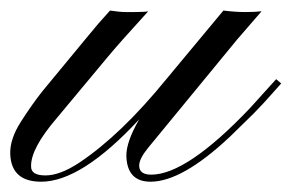

<svg xmlns="http://www.w3.org/2000/svg" viewBox="-100 -352 566 373"><path d="M54.2 -36.1Q135.3 -90.3 223.1 -198.2L334 -331.5Q357.4 -328.6 376.5 -328.6Q395.5 -328.6 408.2 -330.1L360.4 -274.9L187.5 -64.5Q170.4 -43.5 170.4 -30.3Q170.4 -12.7 193.8 -12.7Q262.7 -12.7 385.3 -141.6L436.5 -198.2L446.3 -189.9L427.2 -168.5Q413.1 -152.3 392.6 -131.3L347.2 -86.9Q253.9 1 192.4 1Q147.5 1 145.5 -47.9Q144.5 -75.2 170.4 -120.1Q58.1 1 -20 1Q-78.1 1 -80.1 -52.7Q-81.1 -81.5 -59.6 -115.2Q-38.1 -148.9 -17.6 -174.8L70.3 -281.2Q90.8 -306.6 113.8 -331.5Q132.8 -328.6 144.5 -328.6H161.1Q182.1 -328.6 188 -330.1Q130.9 -267.6 107.9 -239.7L10.7 -123Q-40.5 -63.5 -39.6 -28.8Q-40 -11.2 -11.7 -11.2Q16.6 -11.2 54.2 -36.1Z"/></svg>

Font: PinyonScript
Style: Regular
Weight: 400
Designer: Nicole Fally
Foundry: Nicole Fally
Version: Version 1.005